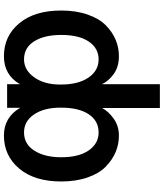

<svg xmlns="http://www.w3.org/2000/svg" viewBox="53 -674 851 998"><g transform="rotate(-90 479.0 -174.5)"><path d="M35.2 -282.2Q35.2 -420.9 102.1 -500.5Q168.9 -580.1 274.4 -580.1Q368.2 -580.1 418 -496.1V-563.5H541V-497.1Q588.9 -580.1 686.5 -580.1Q791 -580.1 857.4 -500.5Q923.8 -420.9 923.8 -282.2Q923.8 -205.1 902.8 -145Q881.8 -85 847.2 -50.8Q812.5 -16.6 772 0.5Q731.4 17.6 686.5 17.6Q631.8 17.6 594.7 -8.8Q557.6 -35.2 541 -70.3V230.5H417V-69.3Q397.5 -34.2 359.9 -8.3Q322.3 17.6 273.4 17.6Q228.5 17.6 188 0.5Q147.5 -16.6 112.3 -50.8Q77.1 -85 56.2 -145Q35.2 -205.1 35.2 -282.2ZM161.1 -282.2Q161.1 -190.4 196.8 -139.2Q232.4 -87.9 290 -87.9Q350.6 -87.9 384.8 -139.6Q418.9 -191.4 418.9 -282.2V-288.1Q418.9 -371.1 383.8 -423.3Q348.6 -475.6 290 -475.6Q229.5 -475.6 195.3 -421.9Q161.1 -368.2 161.1 -282.2ZM539.1 -283.2Q539.1 -193.4 575.2 -140.6Q611.3 -87.9 669.9 -87.9Q727.5 -87.9 762.2 -138.7Q796.9 -189.5 796.9 -282.2Q796.9 -370.1 763.7 -422.9Q730.5 -475.6 669.9 -475.6Q614.3 -475.6 576.7 -422.9Q539.1 -370.1 539.1 -289.1Z"/></g></svg>

Font: Gothic A1
Style: Bold
Weight: 700
Version: Version 2.50